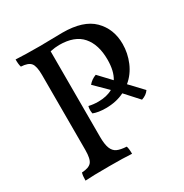

<svg xmlns="http://www.w3.org/2000/svg" viewBox="-159 -806 899 936"><g transform="rotate(-30 290.5 -338.0)"><path d="M466 -303 534 -231Q520 -210 492 -201L424 -276Q378 -253 319 -253Q277 -253 249 -264Q247 -276 247 -283Q247 -295 250 -305Q275 -299 303 -299Q351 -299 384 -318L313 -388Q330 -409 357 -419L420 -352Q444 -390 444 -455Q444 -539 403 -586.5Q362 -634 275 -634Q253 -634 224 -628V-147Q224 -104 233 -81.5Q242 -59 260.5 -50.5Q279 -42 313 -40Q318 -26 318 3Q272 0 192 0Q95 0 56 3Q56 -26 61 -40Q101 -42 115.5 -59.5Q130 -77 130 -127V-549Q130 -599 115.5 -616.5Q101 -634 61 -636Q56 -650 56 -679Q108 -676 192 -676L319 -678Q436 -678 491 -623.5Q546 -569 546 -484Q546 -432 525.5 -383.5Q505 -335 466 -303Z"/></g></svg>

Font: Vollkorn SC
Style: Regular
Weight: 400
Designer: Friedrich Althausen
Foundry: Friedrich Althausen
Version: Version 4.015